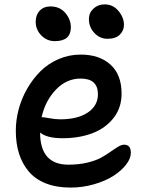

<svg xmlns="http://www.w3.org/2000/svg" viewBox="-20 -766 648 872"><path d="M467.8 -589.8Q433.6 -589.8 408.7 -616.2Q383.8 -642.6 383.8 -679.2Q383.8 -707.5 404.3 -726.8Q424.8 -746.1 455.1 -746.1Q493.2 -746.1 518.1 -716.3Q543 -686.5 543 -652.8Q543 -627.4 524.2 -608.6Q505.4 -589.8 467.8 -589.8ZM229 -579.1Q192.9 -579.1 167.5 -605.2Q142.1 -631.3 142.1 -667Q142.1 -698.2 160.4 -717.5Q178.7 -736.8 209 -736.8Q251.5 -736.8 276.6 -707.3Q301.8 -677.7 301.8 -642.1Q301.8 -579.1 229 -579.1ZM299.8 85.9Q236.3 85.9 188.2 66.9Q140.1 47.9 110.6 12.9Q81.1 -22 66.4 -68.4Q51.8 -114.7 51.8 -171.9Q51.8 -220.7 64.9 -270Q78.1 -319.3 103.8 -363.8Q129.4 -408.2 164.3 -442.9Q199.2 -477.5 246.6 -497.8Q293.9 -518.1 346.2 -518.1Q431.6 -518.1 481.9 -472.4Q532.2 -426.8 532.2 -340.8Q532.2 -276.4 495.4 -229.7Q458.5 -183.1 398.7 -160.6Q338.9 -138.2 264.2 -138.2Q192.9 -138.2 162.1 -164.1Q162.1 -18.1 291 -18.1Q337.4 -18.1 376.2 -27.3Q415 -36.6 439.2 -50Q463.4 -63.5 482.2 -76.9Q501 -90.3 516.4 -99.6Q531.7 -108.9 543.9 -108.9Q574.2 -108.9 574.2 -71.8Q574.2 -45.9 552.5 -18.1Q530.8 9.8 494.6 33Q458.5 56.2 406.7 71Q355 85.9 299.8 85.9ZM170.9 -233.9Q177.7 -233.9 204.6 -229Q231.4 -224.1 253.9 -224.1Q333 -224.1 378.9 -255.1Q424.8 -286.1 424.8 -337.9Q424.8 -409.2 346.2 -409.2Q282.2 -409.2 234.1 -359.1Q186 -309.1 168.9 -233.9Z"/></svg>

Font: Shantell Sans Irregular Bouncy
Style: Regular
Weight: 500
Designer: Stephen Nixon, Anya Danilova, Shantell Martin
Foundry: Arrow Type
Version: Version 1.006;[9816181b4]